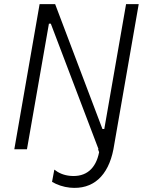

<svg xmlns="http://www.w3.org/2000/svg" viewBox="-20 -720 706 926"><path d="M49 0H110L216 -606H225L455 -1L453 0L458 14C443 91 397 136 317 128C287 125 262 114 242 98L231 157C254 171 286 182 317 185C429 196 502 128 527 0L649 -700H588L483 -98H474L246 -700H171Z"/></svg>

Font: Fixel Text 20240404 Light
Style: Italic
Weight: 300
Width: 4
Italic angle: -10°
Designer: AlfaBravo + MacPaw
Foundry: Kyrylo Tkachov, Marchela Mozhyna, Serhii Makarenko, Maria Weinstein, Zakhar Kryvoshyya
Version: Version 1.211;Glyphs 3.2 (3225)